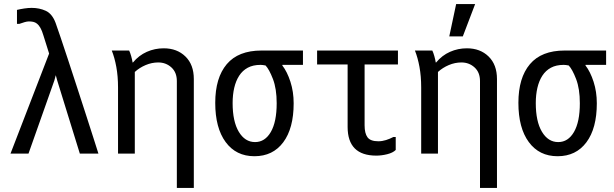

<svg xmlns="http://www.w3.org/2000/svg" viewBox="-20 -776 3040 950"><path d="M64 -727Q80 -731 100 -734Q120 -737 137 -737Q175 -737 206.5 -722.5Q238 -708 255 -663Q263 -641 279.5 -592Q296 -543 317 -479.5Q338 -416 361 -345Q384 -274 405 -209.5Q426 -145 442.5 -93Q459 -41 467 -16H375L263 -378L256 -404L249 -378L121 -16H32L223 -511L195 -600Q188 -624 180 -638Q172 -652 163 -659Q154 -666 144 -668Q134 -670 123 -670Q114 -670 102 -666.5Q90 -663 76 -658H64Z M855 -375Q855 -418 828 -442.5Q801 -467 763 -467Q731 -467 700.5 -454Q670 -441 647 -420V-16H564V-343Q564 -399 555.5 -445Q547 -491 533 -526H619Q624 -516 629 -498.5Q634 -481 636 -467H638Q667 -502 706.5 -519.5Q746 -537 790 -537Q856 -537 897.5 -496.5Q939 -456 939 -385V154H855Z M1045 -267Q1045 -391 1102 -458.5Q1159 -526 1274 -526H1479V-455H1377V-452Q1401 -421 1417 -371.5Q1433 -322 1433 -265Q1433 -141 1381.5 -72Q1330 -3 1239 -3Q1148 -3 1096.5 -73Q1045 -143 1045 -267ZM1349 -265Q1349 -337 1330.5 -385Q1312 -433 1294 -452Q1279 -455 1269 -455Q1232 -455 1206 -441Q1180 -427 1163.5 -401.5Q1147 -376 1139 -341.5Q1131 -307 1131 -266Q1131 -175 1161.5 -124Q1192 -73 1242 -73Q1291 -73 1320 -123Q1349 -173 1349 -265Z M1938 -98V-34Q1924 -20 1896 -13Q1868 -6 1842 -6Q1700 -6 1700 -148V-457H1549V-526H1949V-457H1784V-156Q1784 -116 1798.5 -96.5Q1813 -77 1852 -77Q1871 -77 1890 -83Q1909 -89 1926 -98Z M2355 -375Q2355 -418 2328 -442.5Q2301 -467 2263 -467Q2231 -467 2200.5 -454Q2170 -441 2147 -420V-16H2064V-343Q2064 -399 2055.5 -445Q2047 -491 2033 -526H2119Q2124 -516 2129 -498.5Q2134 -481 2136 -467H2138Q2167 -502 2206.5 -519.5Q2246 -537 2290 -537Q2356 -537 2397.5 -496.5Q2439 -456 2439 -385V154H2355ZM2237 -756H2331L2270 -596H2203Z M2545 -267Q2545 -391 2602 -458.5Q2659 -526 2774 -526H2979V-455H2877V-452Q2901 -421 2917 -371.5Q2933 -322 2933 -265Q2933 -141 2881.5 -72Q2830 -3 2739 -3Q2648 -3 2596.5 -73Q2545 -143 2545 -267ZM2849 -265Q2849 -337 2830.5 -385Q2812 -433 2794 -452Q2779 -455 2769 -455Q2732 -455 2706 -441Q2680 -427 2663.5 -401.5Q2647 -376 2639 -341.5Q2631 -307 2631 -266Q2631 -175 2661.5 -124Q2692 -73 2742 -73Q2791 -73 2820 -123Q2849 -173 2849 -265Z"/></svg>

Font: D2Coding ligature
Style: Regular
Weight: 400
Monospace: yes
Designer: Yong-Rak Park; Jeong-Hwan Yoon; Sang-Min Lee;
Foundry: NHN Corporation
Version: Version 1.3.2; Build 20180524